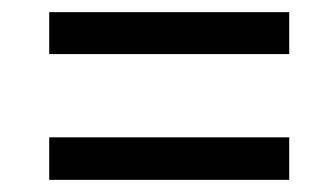

<svg xmlns="http://www.w3.org/2000/svg" viewBox="-20 -510 519 316"><path d="M61 -421H456V-490H61ZM61 -214H456V-284H61Z"/></svg>

Font: Noto Sans Display SemiCondensed
Style: Italic
Weight: 400
Width: 4
Italic angle: -12°
Designer: Monotype Design Team
Foundry: Monotype Imaging Inc.
Version: Version 1.900